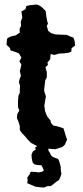

<svg xmlns="http://www.w3.org/2000/svg" viewBox="-20 -654 368 853"><path d="M172 9 158 -1 149 -3 118 -19 107 -30 104 -33 88 -52 78 -62 68 -76V-94L61 -116L55 -130L57 -148L66 -163L60 -177V-206L62 -229L68 -242V-258L69 -273L64 -289L68 -305L73 -317L68 -339L71 -348L75 -368L66 -381L75 -398L64 -417L46 -424L27 -430L24 -441L9 -455L11 -480L14 -485L28 -492L50 -497L68 -509L67 -526L74 -540L72 -557L79 -576L75 -603L93 -613L97 -627L113 -631L144 -634L158 -628L169 -619L183 -605L186 -580L190 -559L193 -549L188 -539L194 -517L207 -507L226 -501L251 -500L277 -499L292 -492L306 -487L311 -474L314 -452L298 -440L297 -425L286 -420L264 -417L243 -416L222 -410L205 -414L203 -390L191 -377L193 -366L182 -355L188 -333V-310L181 -297L178 -272L176 -254L178 -244L184 -226L182 -215L177 -185L180 -161L187 -143L191 -135L204 -119L207 -107L217 -96L230 -94L244 -90L262 -84L267 -68L271 -54L278 -34L268 -11L257 -1L226 9L210 8L185 5ZM176 179 157 178 136 175 125 170 113 165 101 160 103 146 101 135 112 120 116 109 139 110 151 112 167 109 175 103 169 90 164 80 145 79 133 76 125 68 121 49 120 33 126 19 139 10 136 1 159 -13 182 -8 195 5V15L203 27L205 34L214 43L226 48L238 52L243 62L248 80L250 90V103L253 118L248 133L242 146L229 154L219 163L205 173H190Z"/></svg>

Font: Winky Rough Medium
Style: Regular
Weight: 500
Designer: Simon Atzbach
Foundry: typofactur
Version: Version 1.206; ttfautohint (v1.8.4.7-5d5b)